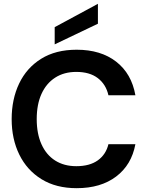

<svg xmlns="http://www.w3.org/2000/svg" viewBox="-20 -972 769 1004"><path d="M381 12Q273 12 197 -35Q121 -82 81 -163.5Q41 -245 41 -349Q41 -453 80 -535Q119 -617 195 -664.5Q271 -712 381 -712Q507 -712 587.5 -649.5Q668 -587 688 -474H547Q534 -531 491.5 -563.5Q449 -596 379 -596Q315 -596 268.5 -566Q222 -536 197 -481Q172 -426 172 -349Q172 -273 197 -217.5Q222 -162 268.5 -132.5Q315 -103 379 -103Q449 -103 491.5 -133.5Q534 -164 547 -218H688Q668 -110 587.5 -49Q507 12 381 12ZM266 -740V-830L492 -952V-848Z"/></svg>

Font: Rethink Sans
Style: Bold
Weight: 700
Designer: The Rethink Sans project authors (Hans Thiessen). DM Sans designed by Colophon Foundry.
Foundry: Rethink Communications LLC
Version: Version 1.001